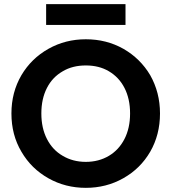

<svg xmlns="http://www.w3.org/2000/svg" viewBox="-20 -897 825 924"><path d="M393 7C393 7 393 7 393 7C458 7 518 -8 573 -39C628 -70 671 -112 703 -167C734 -221 750 -282 750 -351C750 -351 750 -351 750 -351C750 -419 734 -480 703 -535C671 -589 628 -631 574 -662C519 -693 459 -708 393 -708C393 -708 393 -708 393 -708C328 -708 268 -693 213 -662C158 -631 115 -589 83 -535C51 -480 35 -419 35 -351C35 -351 35 -351 35 -351C35 -282 51 -221 83 -167C115 -112 158 -70 213 -39C268 -8 328 7 393 7ZM393 -118C393 -118 393 -118 393 -118C351 -118 314 -128 282 -147C249 -166 224 -193 206 -228C188 -263 179 -304 179 -351C179 -351 179 -351 179 -351C179 -398 188 -439 206 -474C224 -509 249 -535 282 -554C314 -573 351 -582 393 -582C393 -582 393 -582 393 -582C435 -582 472 -573 504 -554C536 -535 561 -509 579 -474C597 -439 606 -398 606 -351C606 -351 606 -351 606 -351C606 -304 597 -263 579 -228C561 -193 536 -166 504 -147C472 -128 435 -118 393 -118ZM202 -877C202 -877 202 -777 202 -777C202 -777 584 -777 584 -777C584 -777 584 -877 584 -877C584 -877 202 -877 202 -877Z"/></svg>

Font: Girnar Poppins
Style: SemiBold
Weight: 500
Designer: Ninad Kale (Devanagari), Jonny Pinhorn (Latin)
Foundry: Indian Type Foundry
Version: ""